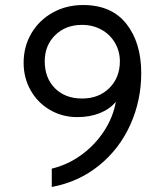

<svg xmlns="http://www.w3.org/2000/svg" viewBox="-20 -732 656 764"><path d="M186 -61Q249 -76 303 -115Q357 -154 393.5 -209.5Q430 -265 441 -327Q417 -298 377.5 -282Q338 -266 287 -266Q228 -266 179 -294.5Q130 -323 102 -372.5Q74 -422 74 -482Q74 -547 105 -599.5Q136 -652 190 -682Q244 -712 311 -712Q424 -712 483 -637Q542 -562 542 -441Q542 -332 498.5 -235.5Q455 -139 374 -73.5Q293 -8 186 12ZM457 -488Q457 -528 437.5 -561.5Q418 -595 383.5 -614Q349 -633 307 -633Q241 -633 199.5 -592Q158 -551 158 -488Q158 -422 198.5 -381Q239 -340 307 -340Q373 -340 415 -381.5Q457 -423 457 -488Z"/></svg>

Font: Overpass Mono
Style: Regular
Weight: 400
Monospace: yes
Designer: Delve Withrington, Dave Bailey
Foundry: Delve Fonts
Version: Version 1.000;DELV;Overpass